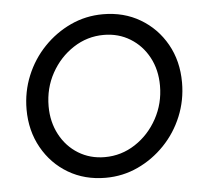

<svg xmlns="http://www.w3.org/2000/svg" viewBox="-43 -557 668 613"><g transform="rotate(-5 290.5 -250.5)"><path d="M272 10Q205 10 152.5 -21Q100 -52 69.5 -106.5Q39 -161 39 -229Q39 -286 60 -337Q81 -388 118.5 -427Q156 -466 204.5 -488.5Q253 -511 308 -511Q375 -511 427.5 -480Q480 -449 510.5 -395Q541 -341 541 -272Q541 -215 520 -164Q499 -113 461.5 -74Q424 -35 375.5 -12.5Q327 10 272 10ZM275 -56Q328 -56 372.5 -85Q417 -114 443.5 -162.5Q470 -211 470 -268Q470 -319 448.5 -359Q427 -399 389.5 -422Q352 -445 305 -445Q252 -445 207.5 -416Q163 -387 136.5 -339Q110 -291 110 -233Q110 -183 131.5 -142.5Q153 -102 190.5 -79Q228 -56 275 -56Z"/></g></svg>

Font: Red Hat Display VF
Style: Italic
Weight: 300
Italic angle: -12°
Designer: Pentagram, MCKL
Foundry: Pentagram, MCKL
Version: Version 1.010